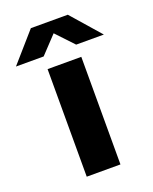

<svg xmlns="http://www.w3.org/2000/svg" viewBox="-224 -821 717 899"><g transform="rotate(-20 134.0 -371.5)"><path d="M50 0V-536H218V0ZM-85 -598 42 -743H226L353 -598H215L134 -684L53 -598Z"/></g></svg>

Font: Mona Sans Expanded
Style: Bold
Weight: 700
Width: 7
Designer: Deni Anggara
Foundry: GitHub
Version: Version 2.000